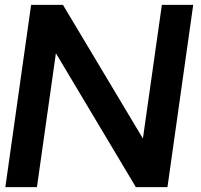

<svg xmlns="http://www.w3.org/2000/svg" viewBox="-20 -770 825 790"><path d="M775 -750 669 0H539L210 -551L132 0H2L108 -750H239L568 -200L646 -750Z"/></svg>

Font: Oakes Grotesk
Style: Bold Italic
Weight: 600
Italic angle: -8°
Designer: Samuel Oakes
Foundry: Samuel Oakes
Version: Version 1.000;PS 001.000;hotconv 1.0.88;makeotf.lib2.5.64775